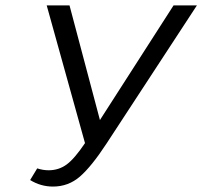

<svg xmlns="http://www.w3.org/2000/svg" viewBox="-20 -678 745 707"><path d="M705 -658 372 -149Q317 -65 274.5 -28Q232 9 175 9Q130 9 91 -15L117 -58Q138 -51 159 -51Q196 -51 225 -72Q254 -93 293 -151L152 -658H236L348 -236L619 -658Z"/></svg>

Font: Ysabeau Medium
Style: Italic
Weight: 500
Italic angle: -12°
Designer: Christian Thalmann (Catharsis Fonts)
Version: Version 0.003